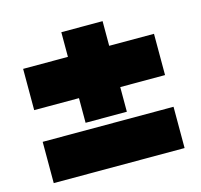

<svg xmlns="http://www.w3.org/2000/svg" viewBox="-86 -773 771 737"><g transform="rotate(-15 300.0 -404.0)"><path d="M382 -320H218V-418H40V-582H218V-680H382V-582H560V-418H382ZM560 -128H40V-292H560Z"/></g></svg>

Font: Tanohe Sans Black
Style: Regular
Weight: 900
Designer: Village Type and Design LLC & Cristiano Sobral
Foundry: Cooper Hewitt Smithsonian Design Museum
Version: Version 1.00;March 11, 2020;FontCreator 12.0.0.2522 64-bit; 